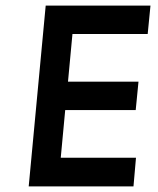

<svg xmlns="http://www.w3.org/2000/svg" viewBox="-20 -669 567 689"><path d="M83 0 144 -649H520L510 -547H240L224 -376H477L467 -274H214L198 -103H468L459 0Z"/></svg>

Font: Karla
Style: Bold Italic
Weight: 700
Italic angle: -8°
Designer: Jonathan Pinhorn
Version: Version 2.004;gftools[0.9.33]